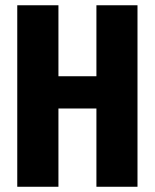

<svg xmlns="http://www.w3.org/2000/svg" viewBox="-20 -713 591 733"><path d="M348.1 0V-298.8H203.1V0H45.9V-692.9H203.1V-421.9H348.1V-692.9H504.9V0Z"/></svg>

Font: Fira Sans Compressed
Style: Bold
Weight: 700
Width: 1
Designer: Carrois Corporate & Edenspiekermann AG
Foundry: Carrois Corporate GbR & Edenspiekermann AG
Version: Version 4.203;PS 004.203;hotconv 1.0.88;makeotf.lib2.5.64775